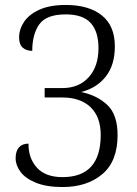

<svg xmlns="http://www.w3.org/2000/svg" viewBox="-20 -744 554 774"><path d="M43 -106Q43 -135 56.5 -150Q70 -165 95 -165Q94 -107 128.5 -68.5Q163 -30 232 -30Q386 -30 386 -200Q386 -272 345.5 -311.5Q305 -351 231 -351H160V-389H232Q298 -389 337.5 -432.5Q377 -476 377 -550Q377 -617 345.5 -651.5Q314 -686 245 -686Q167 -686 138.5 -646Q110 -606 110 -539Q86 -539 71.5 -552Q57 -565 57 -593Q57 -626 77 -656Q97 -686 139 -705Q181 -724 245 -724Q338 -724 390.5 -682Q443 -640 443 -557Q443 -482 406.5 -435.5Q370 -389 307 -373Q371 -360 412.5 -321Q454 -282 454 -199Q454 -94 392.5 -42Q331 10 232 10Q167 10 124.5 -7.5Q82 -25 62.5 -51.5Q43 -78 43 -106Z"/></svg>

Font: Noto Serif NarrowLight
Style: Regular
Weight: 300
Width: 4
Designer: Monotype Design Team
Foundry: Monotype Imaging Inc.
Version: Version 1.001